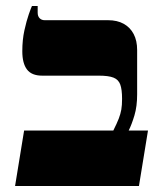

<svg xmlns="http://www.w3.org/2000/svg" viewBox="-20 -617 536 637"><path d="M30 0 60 -184H356Q368 -208 374 -223.5Q380 -239 382.5 -253.5Q385 -268 385 -289Q385 -320 379 -336.5Q373 -353 356.5 -359.5Q340 -366 308 -366H120Q85 -366 69.5 -386.5Q54 -407 54 -447Q54 -485 61 -516.5Q68 -548 75.5 -569.5Q83 -591 86 -597H105V-575Q105 -563 111.5 -556.5Q118 -550 128 -550H338Q369 -550 390.5 -538Q412 -526 423.5 -504Q435 -482 435 -451V-304Q435 -264 426 -234Q417 -204 407 -184H471L441 0Z"/></svg>

Font: Frank Ruhl Libre Black
Style: Regular
Weight: 900
Designer: Yanek Iontef
Foundry: Fontef
Version: Version 6.004